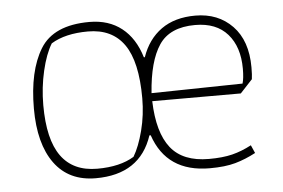

<svg xmlns="http://www.w3.org/2000/svg" viewBox="-41 -536 878 596"><g transform="rotate(-5 397.5 -238.5)"><path d="M62 -228Q62 -345 103.5 -413Q145 -481 257 -481Q317 -481 357.5 -449Q398 -417 416 -357H419Q438 -412 480 -442Q522 -472 586 -472Q657 -472 701.5 -426Q746 -380 746 -297Q746 -273 744 -260L706 -219H430Q433 -121 471 -73Q509 -25 590 -25Q633 -25 663 -32.5Q693 -40 723 -56L734 -31Q702 -14 670 -5Q638 4 590 4Q456 4 416 -114H412Q373 4 235 4Q151 4 106.5 -57Q62 -118 62 -228ZM357 -52Q375 -82 387.5 -130.5Q400 -179 400 -231Q400 -345 362.5 -398.5Q325 -452 250 -452Q179 -452 135 -425Q116 -394 104 -342.5Q92 -291 92 -236Q92 -129 129.5 -77Q167 -25 242 -25Q313 -25 357 -52ZM714 -249Q719 -265 719 -295Q719 -363 684 -403Q649 -443 583 -443Q504 -443 470.5 -393Q437 -343 430 -244Z"/></g></svg>

Font: Athiti ExtraLight
Style: Regular
Weight: 250
Version: Version 1.032